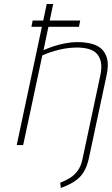

<svg xmlns="http://www.w3.org/2000/svg" viewBox="-20 -720 555 953"><path d="M142 -618 136 -587H372L378 -618ZM364 -511Q335 -511 306 -505.5Q277 -500 248.5 -491Q220 -482 196 -471L244 -700H212L63 0H95L190 -445Q210 -454 231 -461Q252 -468 275 -473.5Q298 -479 320 -481.5Q342 -484 362 -484Q394 -484 419.5 -477Q445 -470 460.5 -453.5Q476 -437 481 -410.5Q486 -384 478 -346L390 67Q383 103 366.5 126Q350 149 327.5 163Q305 177 279 187L282 213Q323 198 350.5 180Q378 162 395 134.5Q412 107 421 66L509 -346Q520 -397 511.5 -429Q503 -461 482 -479Q461 -497 430 -504Q399 -511 364 -511Z"/></svg>

Font: Advent Pro ExtraLight
Style: Italic
Weight: 250
Italic angle: -12°
Version: Version 3.000